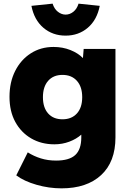

<svg xmlns="http://www.w3.org/2000/svg" viewBox="-20 -801 718 1051"><path d="M317 230Q248 230 180 210.5Q112 191 69 159L132 33Q165 54 203.5 66Q242 78 287 78Q359 78 392 47.5Q425 17 425 -49V-64Q398 -40 359.5 -25.5Q321 -11 278 -11Q206 -11 150.5 -43.5Q95 -76 63.5 -134Q32 -192 32 -271Q32 -351 63 -412.5Q94 -474 148.5 -509Q203 -544 273 -544Q323 -544 365.5 -527Q408 -510 434 -483L438 -533H612V-49Q612 85 533.5 157.5Q455 230 317 230ZM322 -148Q372 -148 401 -180Q430 -212 430 -269Q430 -326 401 -358.5Q372 -391 322 -391Q272 -391 243.5 -358.5Q215 -326 215 -269Q215 -212 243.5 -180Q272 -148 322 -148ZM339 -606Q268 -606 217.5 -649Q167 -692 152 -769L268 -781Q277 -752 297 -736.5Q317 -721 339 -721Q362 -721 381.5 -736.5Q401 -752 410 -781L526 -769Q511 -692 460.5 -649Q410 -606 339 -606Z"/></svg>

Font: Lexend Deca ExtraBold
Style: Regular
Weight: 800
Designer: Bonnie Shaver-Troup, Thomas Jockin
Foundry: Lexend
Version: Version 1.008; ttfautohint (v1.8.4.7-5d5b)